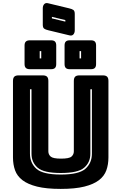

<svg xmlns="http://www.w3.org/2000/svg" viewBox="-20 -1208 786 1243"><path d="M682 -189Q682 -143 668.5 -105.5Q655 -68 620.5 -41.5Q586 -15 526 0Q466 15 373 15Q280 15 220 0Q160 -15 125.5 -41.5Q91 -68 77.5 -105.5Q64 -143 64 -189V-684Q64 -703 72.5 -711.5Q81 -720 100 -720H257Q276 -720 284.5 -711.5Q293 -703 293 -684V-228Q293 -208 308 -194.5Q323 -181 375 -181Q428 -181 443 -194.5Q458 -208 458 -228V-684Q458 -703 466.5 -711.5Q475 -720 494 -720H646Q665 -720 673.5 -711.5Q682 -703 682 -684ZM174 -630V-213Q174 -153 215.5 -115.5Q257 -78 374 -78Q491 -78 533 -115.5Q575 -153 575 -213V-630H565V-213Q565 -157 525 -122.5Q485 -88 374 -88Q263 -88 223.5 -122.5Q184 -157 184 -213V-630ZM311 -760H173Q156 -760 147.5 -768Q139 -776 139 -793V-914Q139 -931 147.5 -939Q156 -947 173 -947H311Q328 -947 336 -939Q344 -931 344 -914V-793Q344 -776 336 -768Q328 -760 311 -760ZM569 -760H431Q414 -760 406 -768Q398 -776 398 -793V-914Q398 -931 406 -939Q414 -947 431 -947H569Q586 -947 594 -939Q602 -931 602 -914V-793Q602 -776 594 -768Q586 -760 569 -760ZM247 -830V-877H237V-830ZM505 -830V-877H495V-830ZM291 -1187 428 -1154Q446 -1150 455 -1143.5Q464 -1137 464 -1118V-1012Q464 -995 455 -985Q446 -975 430 -979L293 -1012Q275 -1016 266 -1022.5Q257 -1029 257 -1048V-1154Q257 -1171 266 -1181Q275 -1191 291 -1187ZM403 -1078 316 -1099V-1089L403 -1068Z"/></svg>

Font: Bungee Inline
Style: Regular
Weight: 400
Designer: David Jonathan Ross
Foundry: David Jonathan Ross
Version: Version 1.001;PS 1.0;hotconv 1.0.72;makeotf.lib2.5.5900